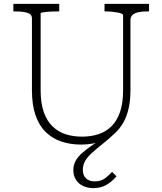

<svg xmlns="http://www.w3.org/2000/svg" viewBox="-20 -730 838 992"><path d="M530 -28 516 -5Q491 6 460.5 11.5Q430 17 399 17Q344 17 297.5 1.5Q251 -14 216.5 -47.5Q182 -81 163.5 -134.5Q145 -188 145 -264V-635Q145 -657 121 -664Q97 -671 60 -671H49V-710H286V-671H277Q263 -671 247.5 -670.5Q232 -670 219 -668.5Q206 -667 198 -665.5Q190 -664 190 -661V-264Q190 -196 206.5 -150Q223 -104 252.5 -76Q282 -48 320.5 -36Q359 -24 404 -24Q449 -24 488 -36.5Q527 -49 555.5 -77Q584 -105 600 -151Q616 -197 616 -264V-650Q616 -656 608 -659.5Q600 -663 587 -665.5Q574 -668 558.5 -669.5Q543 -671 529 -671H520V-710H750V-671H739Q715 -671 695.5 -667Q676 -663 665 -653Q654 -643 654 -626V-264Q654 -211 644.5 -169.5Q635 -128 617 -96.5Q599 -65 574 -42Q539 -9 508.5 15Q478 39 455.5 59.5Q433 80 420.5 100.5Q408 121 408 148Q408 176 424.5 191.5Q441 207 469 207Q502 207 523 191Q544 175 559 158L582 181Q559 208 530 225Q501 242 462 242Q433 242 409.5 231Q386 220 372.5 199Q359 178 359 149Q359 125 369 104.5Q379 84 400 64.5Q421 45 453.5 22.5Q486 0 530 -28Z"/></svg>

Font: Roboto Serif Thin
Style: Regular
Weight: 250
Designer: Greg Gazdowicz
Foundry: Commercial Type
Version: Version 1.004